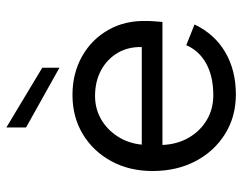

<svg xmlns="http://www.w3.org/2000/svg" viewBox="-99 -656 762 604"><g transform="rotate(-90 282.0 -354.0)"><path d="M183 -715 371 -602V-548L183 -653ZM287 7Q217 7 162.5 -27Q108 -61 77 -120Q46 -179 46 -255Q46 -328 77 -385Q108 -442 162 -474.5Q216 -507 285 -507Q353 -507 406.5 -477Q460 -447 490 -394Q520 -341 518 -273Q518 -262 517 -250Q516 -238 515 -224H128Q130 -177 151 -141Q172 -105 206.5 -84.5Q241 -64 285 -64Q343 -64 383.5 -86Q424 -108 442 -149L507 -123Q477 -60 420 -26.5Q363 7 287 7ZM436 -289Q437 -332 417.5 -365Q398 -398 363 -417Q328 -436 282 -436Q242 -436 209 -417Q176 -398 154.5 -364.5Q133 -331 129 -289Z"/></g></svg>

Font: Albert Sans
Style: Regular
Weight: 400
Designer: Andreas Rasmussen
Foundry: a.Foundry
Version: Version 1.025